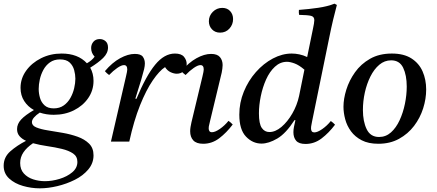

<svg xmlns="http://www.w3.org/2000/svg" viewBox="-49 -772 2384 1047"><path d="M168 255Q122 255 76.5 242Q31 229 1 201.5Q-29 174 -29 132Q-29 85 7.5 53Q44 21 93 -4Q71 -14 57.5 -29.5Q44 -45 44 -68Q44 -96 66 -120Q88 -144 136 -172Q103 -190 83 -221Q63 -252 63 -293Q63 -344 93.5 -386.5Q124 -429 175 -454.5Q226 -480 287 -480Q376 -480 425 -427Q453 -443 467 -463Q448 -483 448 -510Q448 -530 460.5 -544.5Q473 -559 495 -559Q513 -559 526.5 -547.5Q540 -536 540 -513Q540 -482 513.5 -456Q487 -430 443 -403Q461 -371 461 -331Q461 -279 432 -237Q403 -195 354 -170.5Q305 -146 244 -146Q203 -146 168 -158Q148 -145 136.5 -131.5Q125 -118 125 -106Q125 -87 149.5 -77Q174 -67 212 -61Q250 -55 293 -47.5Q336 -40 374 -26.5Q412 -13 436.5 11Q461 35 461 75Q461 118 432.5 152Q404 186 359 208.5Q314 231 263.5 243Q213 255 168 255ZM131 9Q97 32 79 58.5Q61 85 61 117Q61 152 81 174Q101 196 132 206Q163 216 196 216Q235 216 276 203.5Q317 191 345 167.5Q373 144 373 111Q373 81 349.5 65Q326 49 288.5 40Q251 31 209.5 25Q168 19 131 9ZM244 -181Q276 -181 298.5 -197Q321 -213 335 -238Q349 -263 355.5 -291Q362 -319 362 -343Q362 -365 355.5 -389.5Q349 -414 331 -431Q313 -448 278 -448Q246 -448 223.5 -432Q201 -416 187.5 -391Q174 -366 168 -338.5Q162 -311 162 -287Q162 -263 169 -238.5Q176 -214 194 -197.5Q212 -181 244 -181Z M656 0H556L638 -355Q645 -384 645 -393Q645 -417 627 -417Q613 -417 590.5 -401.5Q568 -386 546 -363Q539 -368 533.5 -373Q528 -378 523 -384Q563 -431 606 -454.5Q649 -478 686 -478Q719 -478 730 -462.5Q741 -447 741 -426Q741 -413 737 -395.5Q733 -378 721 -337L689 -234L695 -233Q747 -358 797 -419Q847 -480 905 -480Q940 -480 954.5 -462Q969 -444 969 -423Q969 -398 953 -384Q937 -370 915 -370Q899 -370 881 -378.5Q863 -387 851 -406Q820 -386 784 -333.5Q748 -281 714.5 -197.5Q681 -114 656 0Z M1197 -113Q1210 -104 1220 -93Q1186 -48 1146.5 -18Q1107 12 1059 12Q1022 12 1005 -6.5Q988 -25 988 -56Q988 -67 990 -79.5Q992 -92 995 -105L1055 -355Q1062 -384 1062 -393Q1062 -417 1044 -417Q1030 -417 1007.5 -401.5Q985 -386 963 -363Q956 -368 950.5 -373Q945 -378 940 -384Q980 -431 1022.5 -454.5Q1065 -478 1102 -478Q1136 -478 1150.5 -460.5Q1165 -443 1165 -417Q1165 -408 1163.5 -397.5Q1162 -387 1160 -376L1096 -110Q1095 -103 1092 -92.5Q1089 -82 1089 -72Q1089 -63 1093 -57Q1097 -51 1107 -51Q1124 -51 1150 -69Q1176 -87 1197 -113ZM1151 -594Q1124 -594 1107 -612Q1090 -630 1090 -656Q1090 -686 1111.5 -707.5Q1133 -729 1163 -729Q1190 -729 1206 -711.5Q1222 -694 1222 -668Q1222 -638 1202 -616Q1182 -594 1151 -594Z M1562 -117H1557Q1510 -44 1463 -16.5Q1416 11 1377 11Q1329 11 1292.5 -27Q1256 -65 1256 -147Q1256 -212 1280.5 -272Q1305 -332 1346.5 -379Q1388 -426 1439 -453Q1490 -480 1542 -480Q1562 -480 1583.5 -475.5Q1605 -471 1626 -461L1658 -617Q1661 -631 1663 -643Q1665 -655 1665 -662Q1665 -681 1647.5 -685.5Q1630 -690 1582 -691Q1581 -698 1580.5 -704.5Q1580 -711 1581 -718Q1635 -722 1686.5 -729.5Q1738 -737 1775 -752L1788 -745Q1778 -708 1767.5 -664Q1757 -620 1746 -565L1653 -111Q1652 -104 1649.5 -92.5Q1647 -81 1647 -72Q1647 -50 1665 -50Q1682 -50 1708 -68Q1734 -86 1755 -112Q1768 -103 1778 -92Q1744 -47 1704.5 -17Q1665 13 1617 13Q1581 13 1566 -4.5Q1551 -22 1551 -51Q1551 -65 1554 -80Q1557 -95 1562 -117ZM1582 -249 1611 -392Q1582 -417 1557.5 -426Q1533 -435 1516 -435Q1479 -435 1450 -408Q1421 -381 1402 -338.5Q1383 -296 1373 -247Q1363 -198 1363 -154Q1363 -97 1378.5 -74.5Q1394 -52 1420 -52Q1453 -52 1486 -80Q1519 -108 1545 -153Q1571 -198 1582 -249Z M2275 -284Q2275 -233 2258.5 -181Q2242 -129 2209 -85.5Q2176 -42 2127 -15Q2078 12 2014 12Q1960 12 1923.5 -7Q1887 -26 1865 -56Q1843 -86 1833.5 -121.5Q1824 -157 1824 -190Q1824 -233 1839.5 -283Q1855 -333 1887 -378Q1919 -423 1969 -451.5Q2019 -480 2088 -480Q2153 -480 2194.5 -453.5Q2236 -427 2255.5 -382.5Q2275 -338 2275 -284ZM2169 -300Q2169 -362 2149.5 -402.5Q2130 -443 2084 -443Q2048 -443 2019.5 -419Q1991 -395 1971 -355Q1951 -315 1940.5 -267.5Q1930 -220 1930 -172Q1930 -110 1950.5 -67.5Q1971 -25 2018 -25Q2055 -25 2083 -50Q2111 -75 2130 -116Q2149 -157 2159 -205.5Q2169 -254 2169 -300Z"/></svg>

Font: Tiro Bangla
Style: Italic
Weight: 400
Italic angle: -11°
Designer: Bangla: John Hudson & Fiona Ross, assisted by Neelakash Kshetrimayum. Latin: John Hudson with Paul Hanslow, assisted by 
Foundry: Tiro Typeworks Ltd.
Version: Version 1.60